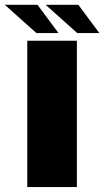

<svg xmlns="http://www.w3.org/2000/svg" viewBox="-66 -758 423 778"><path d="M44.5 0H245.5V-593H44.5ZM247 -624H336.5L251.5 -738.5H119ZM81.5 -624H171L86 -738.5H-46.5Z"/></svg>

Font: Anybody UltraCondensed Thin ExtraBold
Style: Regular
Weight: 800
Version: Version 1.111